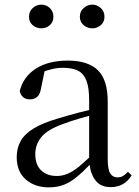

<svg xmlns="http://www.w3.org/2000/svg" viewBox="-20 -792 597 827"><path d="M190 15Q130 15 91 -19Q52 -53 52 -115Q52 -154 69 -184.5Q86 -215 125.5 -239Q165 -263 231 -282Q273 -295 319 -307Q342 -313 364 -318V-359Q364 -415 352 -445.5Q340 -476 315 -488Q290 -500 250 -500Q221 -500 192 -491Q182 -489 172 -485L157 -413Q153 -386 140.5 -375Q128 -364 109 -364Q73 -364 65 -400Q80 -461 134 -496Q188 -531 272 -531Q359 -531 401.5 -489.5Q444 -448 444 -355V-108Q444 -61 455 -44.5Q466 -28 486 -28Q499 -28 509 -33.5Q519 -39 531 -52L547 -37Q531 -11 508.5 1.5Q486 14 457 14Q412 14 390 -17Q371 -41 366 -82Q338 -52 312 -31Q285 -8 256 3.5Q227 15 190 15ZM364 -293Q344 -287 324 -282Q283 -270 249 -257Q185 -234 158.5 -202Q132 -170 132 -128Q132 -82 157.5 -58Q183 -34 225 -34Q248 -34 270 -43Q292 -52 320 -74Q339 -90 364 -113ZM378 -670Q357 -670 340.5 -683.5Q324 -697 324 -720Q324 -743 340.5 -757.5Q357 -772 378 -772Q398 -772 414 -757.5Q430 -743 430 -720Q430 -697 414 -683.5Q398 -670 378 -670ZM158 -670Q137 -670 121 -683.5Q105 -697 105 -720Q105 -743 121 -757.5Q137 -772 158 -772Q179 -772 194.5 -757.5Q210 -743 210 -720Q210 -697 194.5 -683.5Q179 -670 158 -670Z"/></svg>

Font: Early Summer Mincho
Style: Regular
Weight: 400
Designer: GuiWonder
Version: Version 1.002